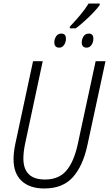

<svg xmlns="http://www.w3.org/2000/svg" viewBox="-20 -1062 620 1092"><path d="M411 -901Q445 -926 485 -964.5Q525 -1003 547 -1033V-1042H484Q464 -1009 435.5 -975.5Q407 -942 377 -910V-901ZM511 -842Q511 -871 485 -871Q465 -871 455 -855Q445 -839 445 -821Q445 -791 473 -791Q490 -791 500.5 -806.5Q511 -822 511 -842ZM355 -842Q355 -871 329 -871Q309 -871 299 -855Q289 -839 289 -821Q289 -791 317 -791Q334 -791 344.5 -806.5Q355 -822 355 -842ZM477 -236 580 -714H524L422 -241Q400 -141 357 -91Q314 -41 236 -41Q113 -41 113 -161Q113 -196 122 -241L223 -714H168L67 -243Q57 -194 57 -157Q57 -76 103 -33Q149 10 232 10Q337 10 394.5 -54.5Q452 -119 477 -236Z"/></svg>

Font: Noto Sans UI SemiCondensed Light
Style: Italic
Weight: 300
Width: 4
Designer: Monotype Design Team
Foundry: Monotype Imaging Inc.
Version: 1.001